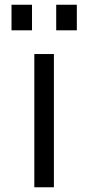

<svg xmlns="http://www.w3.org/2000/svg" viewBox="-20 -794 374 814"><path d="M125.5 -564.9H208.5V0H125.5ZM218.3 -773.9H305.7V-665.5H218.3ZM28.8 -773.9H115.7V-665.5H28.8Z"/></svg>

Font: Duru Sans
Style: Regular
Weight: 400
Designer: Onur Yazõcõgil
Foundry: Onur Yazõcõgil
Version: Version 1.001